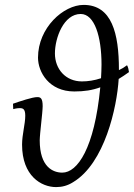

<svg xmlns="http://www.w3.org/2000/svg" viewBox="-20 -743 546 783"><path d="M204 -525C204 -589 240 -686 309 -686C366 -686 394 -593 394 -480C394 -462 393 -442 392 -424C365 -415 339 -411 314 -411C248 -411 204 -461 204 -525ZM321 -723C239 -723 135 -630 135 -508C135 -449 180 -370 283 -370C324 -370 356 -375 389 -387C365 -138 296 -39 234 -39C197 -39 142 -61 142 -171C142 -178 143 -188 144 -201L152 -280C153 -293 154 -303 154 -310C154 -343 145 -347 132 -347C112 -347 62 -330 33 -320L34 -298C39 -299 47 -302 61 -302C74 -302 83 -298 83 -271C83 -237 70 -195 70 -153C70 -26 148 20 209 20C233 20 256 14 278 0C407 -77 457 -306 464 -421C477 -429 491 -438 506 -449C505 -458 502 -471 498 -477L482 -466C476 -463 471 -460 465 -457V-459C465 -607 436 -723 321 -723Z"/></svg>

Font: Temporarium
Style: Italic
Weight: 400
Italic angle: -7°
Version: Version 1.1